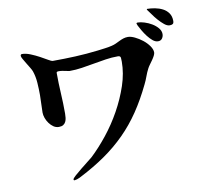

<svg xmlns="http://www.w3.org/2000/svg" viewBox="-94 -937 1188 1107"><g transform="rotate(-10 500.0 -383.5)"><path d="M837 -834Q859 -834 883 -829.5Q907 -825 927.5 -814.5Q948 -804 961 -785.5Q974 -767 974 -740Q974 -727 968 -722.5Q962 -718 950 -718Q935 -718 918.5 -731.5Q902 -745 886 -763Q870 -781 857 -800Q844 -819 835 -830ZM868 -639Q852 -639 837 -651.5Q822 -664 808.5 -681.5Q795 -699 784 -718Q773 -737 767 -749Q765 -754 763 -760Q761 -766 771 -766Q787 -766 809.5 -759Q832 -752 852 -740Q872 -728 886 -711.5Q900 -695 900 -676Q900 -662 892 -650.5Q884 -639 868 -639ZM641 -560Q641 -570 640 -582Q639 -594 624 -594Q588 -594 552 -588.5Q516 -583 480 -576.5Q444 -570 408 -564.5Q372 -559 336 -559Q331 -559 319 -562Q307 -565 293.5 -567Q280 -569 270 -568.5Q260 -568 260 -561Q260 -501 263.5 -441.5Q267 -382 267 -322Q267 -309 265.5 -296.5Q264 -284 259 -274Q254 -264 244.5 -258Q235 -252 219 -252Q202 -252 188 -261.5Q174 -271 163 -286Q152 -301 146 -318Q140 -335 140 -350Q140 -376 141.5 -401Q143 -426 143 -452Q143 -486 140.5 -523.5Q138 -561 127 -593Q124 -602 115 -616.5Q106 -631 97 -646Q88 -661 80.5 -674Q73 -687 73 -693Q73 -703 82 -703Q104 -703 131 -692Q158 -681 182 -668Q206 -655 224.5 -644Q243 -633 249 -633Q316 -633 382.5 -636Q449 -639 516 -647Q537 -650 558.5 -652.5Q580 -655 600 -660Q613 -663 625 -668.5Q637 -674 649 -680Q661 -686 673.5 -690Q686 -694 700 -694Q717 -694 740 -683Q763 -672 784 -655.5Q805 -639 819.5 -618.5Q834 -598 834 -580Q834 -572 828 -560.5Q822 -549 813.5 -537Q805 -525 797 -514Q789 -503 785 -495Q774 -474 766 -451.5Q758 -429 747 -407Q707 -324 662 -257.5Q617 -191 562 -136Q507 -81 441 -35Q375 11 293 53Q291 54 284 57.5Q277 61 269 63.5Q261 66 255 66.5Q249 67 249 61Q249 55 266 40Q283 25 304.5 7.5Q326 -10 346 -25.5Q366 -41 373 -47Q421 -92 469 -152Q517 -212 555 -280.5Q593 -349 617 -420.5Q641 -492 641 -560Z"/></g></svg>

Font: SoukouMincho
Style: Regular
Weight: 400
Designer: Dr. Ken Lunde (project architect, glyph set definition & overall production); Masataka HATTORI  (production & ideograph 
Foundry: Adobe Systems Incorporated
Version: Version 1.00